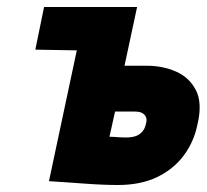

<svg xmlns="http://www.w3.org/2000/svg" viewBox="-20 -520 591 549"><path d="M106 -500 81 -378 200 -376H257L283 -500ZM400 -332H336L372 -500H226L120 -2Q120 -2 134.5 -1Q149 0 172 1.5Q195 3 221.5 5Q248 7 273 8Q298 9 317 9Q382 9 429 -13.5Q476 -36 505.5 -75.5Q535 -115 545 -166Q559 -226 540 -262.5Q521 -299 483 -315.5Q445 -332 400 -332ZM343 -127Q339 -127 333 -127Q327 -127 320.5 -127.5Q314 -128 307 -128.5Q300 -129 293 -129L309 -201H366Q375 -201 381.5 -199Q388 -197 392.5 -192.5Q397 -188 398.5 -181.5Q400 -175 397 -165Q394 -151 386 -142.5Q378 -134 367 -130.5Q356 -127 343 -127Z"/></svg>

Font: Advent Pro ExtraBold
Style: Italic
Weight: 800
Italic angle: -12°
Version: Version 3.000